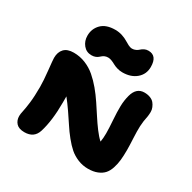

<svg xmlns="http://www.w3.org/2000/svg" viewBox="-178 -1003 1179 1179"><g transform="rotate(30 411.0 -413.0)"><path d="M261.2 -616.2Q225.1 -616.2 202.6 -643.6Q180.2 -670.9 180.2 -709Q180.2 -757.8 213.4 -791.5Q246.6 -825.2 312 -825.2Q337.9 -825.2 361.6 -817.4Q385.3 -809.6 399.4 -800.5Q413.6 -791.5 429.2 -783.7Q444.8 -775.9 456.1 -775.9Q471.2 -775.9 483.6 -782.2Q496.1 -788.6 503.4 -795.9Q510.7 -803.2 523.4 -809.6Q536.1 -815.9 551.8 -815.9Q613.8 -815.9 613.8 -735.8Q613.8 -684.6 576.2 -652.3Q538.6 -620.1 478 -620.1Q458.5 -620.1 440.2 -625.7Q421.9 -631.3 410.4 -637.9Q398.9 -644.5 385 -650.1Q371.1 -655.8 358.9 -655.8Q345.7 -655.8 335.7 -651.6Q325.7 -647.5 319.1 -641.6Q312.5 -635.7 305.4 -630.1Q298.3 -624.5 287.4 -620.4Q276.4 -616.2 261.2 -616.2ZM141.1 -1Q101.1 -1 82.5 -21.2Q64 -41.5 64 -71.8Q64 -85.9 69.3 -109.1Q74.7 -132.3 80.3 -177.5Q85.9 -222.7 85.9 -290Q85.9 -333.5 78.4 -403.8Q70.8 -474.1 70.8 -487.8Q70.8 -528.8 93 -552.5Q115.2 -576.2 161.1 -576.2Q204.6 -576.2 244.4 -560.1Q284.2 -543.9 316.2 -516.4Q348.1 -488.8 376.5 -454.8Q404.8 -420.9 430.9 -381.8Q457 -342.8 479.5 -307.9Q502 -272.9 527.3 -239Q552.7 -205.1 575.2 -185.1Q580.1 -211.9 580.1 -246.1Q580.1 -279.8 575.9 -337.2Q571.8 -394.5 572.8 -435.3Q573.7 -476.1 584 -514.2Q602.1 -581.1 659.2 -581.1Q682.6 -581.1 700.9 -573.7Q719.2 -566.4 729 -554.4Q738.8 -542.5 745.1 -527.1Q751.5 -511.7 751.2 -496.1Q751 -480.5 749 -465.8Q739.7 -422.9 738.3 -388.2Q736.8 -353.5 739.5 -303Q742.2 -252.4 742.2 -222.2Q742.2 -180.7 739 -150.1Q735.8 -119.6 726.3 -90.3Q716.8 -61 700.4 -42.7Q684.1 -24.4 656.5 -13.2Q628.9 -2 590.8 -2Q552.7 -2 518.6 -16.1Q484.4 -30.3 459 -52.2Q433.6 -74.2 406 -108.4Q378.4 -142.6 358.2 -174.1Q337.9 -205.6 308.6 -248Q279.3 -290.5 254.9 -320.8V-276.9Q254.9 -148.4 228 -62Q209 -1 141.1 -1Z"/></g></svg>

Font: Shantell Sans Irregular Bouncy
Style: Regular
Weight: 800
Designer: Stephen Nixon, Anya Danilova, Shantell Martin
Foundry: Arrow Type
Version: Version 1.006;[9816181b4]